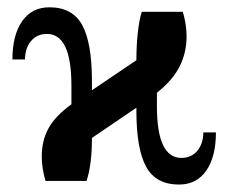

<svg xmlns="http://www.w3.org/2000/svg" viewBox="-20 -491 620 521"><path d="M465.8 9.8Q402.8 9.8 376.5 -38.6Q350.1 -86.9 350.1 -190.4V-198.7L229.5 -116.7Q229.5 -43.9 214.8 0H103.5Q93.3 -34.7 93.3 -65.9Q93.3 -109.4 111.6 -142.8Q129.9 -176.3 173.8 -208V-258.8Q173.8 -398.9 107.4 -398.9Q80.1 -398.9 64 -379.4Q47.9 -359.9 47.9 -329.6H13.7Q13.7 -395.5 40 -433.3Q66.4 -471.2 113.8 -471.2Q176.8 -471.2 203.1 -422.9Q229.5 -374.5 229.5 -271V-246.1L350.1 -327.6Q350.1 -367.2 354 -402.8Q357.9 -438.5 364.7 -459H476.1Q486.3 -424.3 486.3 -392.6Q486.3 -348.1 467.3 -310.5Q448.2 -272.9 405.8 -239.3V-202.6Q405.8 -62.5 472.2 -62.5Q499.5 -62.5 515.6 -82Q531.7 -101.6 531.7 -131.8H565.9Q565.9 -65.4 539.6 -27.8Q513.2 9.8 465.8 9.8Z"/></svg>

Font: Tinos
Style: Bold
Weight: 700
Designer: Steve Matteson
Foundry: Monotype Imaging Inc.
Version: Version 1.23